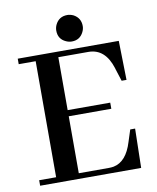

<svg xmlns="http://www.w3.org/2000/svg" viewBox="-83 -807 715 872"><g transform="rotate(-10 274.0 -371.0)"><path d="M501 -405.3 497.1 -585.9H31.2V-560.5H109.4V-25.4H31.2V0H497.1L501 -180.7H478.5L460.9 -126Q434.6 -39.1 375 -27.3Q364.3 -25.4 352.5 -25.4H213.9V-288.1H410.2V-316.4H213.9V-560.5H352.5Q429.7 -560.5 459 -466.8Q460 -462.9 460.9 -460L478.5 -405.3ZM347.7 -680.7Q347.7 -717.8 315.4 -735.4Q300.8 -742.2 287.1 -742.2Q248 -742.2 231.4 -707Q225.6 -694.3 225.6 -680.7Q225.6 -641.6 260.7 -626Q273.4 -620.1 287.1 -620.1Q324.2 -620.1 340.8 -653.3Q347.7 -667 347.7 -680.7Z"/></g></svg>

Font: Abhaya Libre SemiBold
Style: Regular
Weight: 600
Designer: Pushpananda Ekanayake, Sol Matas, Pathum Egodawatta
Foundry: Mooniak
Version: Version 1.050 ; ttfautohint (v1.6)